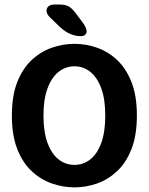

<svg xmlns="http://www.w3.org/2000/svg" viewBox="-20 -819 659 850"><path d="M310 10.5Q259.5 10.5 210.2 -6.5Q161 -23.5 120.8 -60.8Q80.5 -98 56.5 -159Q32.5 -220 32.5 -307.5Q32.5 -395 56.5 -455.8Q80.5 -516.5 120.8 -553.8Q161 -591 210.2 -608Q259.5 -625 310 -625Q360 -625 409 -608Q458 -591 498 -553.8Q538 -516.5 562 -455.8Q586 -395 586 -307.5Q586 -220 562 -159Q538 -98 498 -60.8Q458 -23.5 409 -6.5Q360 10.5 310 10.5ZM310 -89Q348.5 -89 379.5 -113.2Q410.5 -137.5 428.2 -186Q446 -234.5 446 -307.5Q446 -380 428.2 -428.2Q410.5 -476.5 379.5 -501Q348.5 -525.5 310 -525.5Q270.5 -525.5 239.5 -501Q208.5 -476.5 190.5 -428.2Q172.5 -380 172.5 -307.5Q172.5 -234.5 190.5 -186Q208.5 -137.5 239.5 -113.2Q270.5 -89 310 -89ZM338 -659Q314.5 -659 293 -667.8Q271.5 -676.5 248.5 -696.5L205 -738.5Q186 -755 186 -772Q186 -784 195.5 -791.5Q205 -799 220.5 -799H241.5Q270.5 -799 285.5 -790Q300.5 -781 319 -755.5L346 -719.5Q363.5 -695.5 363.5 -680Q363.5 -670.5 356.5 -664.8Q349.5 -659 338 -659Z"/></svg>

Font: Sono Monospace SemiBold
Style: Regular
Weight: 600
Designer: Tyler Finck
Foundry: Tyler Finck
Version: Version 2.112